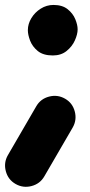

<svg xmlns="http://www.w3.org/2000/svg" viewBox="-44 -567 357 761"><path d="M66.4 -447.3Q66.4 -472.2 80.3 -495.1Q94.2 -518.1 117.4 -532.7Q140.6 -547.4 168 -547.4Q203.1 -547.4 224.1 -530.5Q245.1 -513.7 254.4 -491Q263.7 -468.3 263.7 -450.7Q263.7 -431.2 252.7 -406.7Q241.7 -382.3 219.7 -364.7Q197.8 -347.2 165.5 -347.2Q127 -347.2 105.5 -365Q84 -382.8 75.2 -406.2Q66.4 -429.7 66.4 -447.3ZM17.6 162.1Q-12.2 145 -21 111.3Q-29.8 77.6 -12.7 47.9L99.6 -145.5Q116.7 -175.3 150.4 -184.1Q184.1 -192.9 213.9 -175.8Q243.7 -158.7 252.4 -125Q261.2 -91.3 244.1 -61.5L131.8 131.8Q114.7 161.6 81.1 170.4Q47.4 179.2 17.6 162.1Z"/></svg>

Font: Mikhak-FD Black
Style: Regular
Weight: 900
Designer: Amin Abedi
Version: Version 3.2